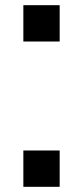

<svg xmlns="http://www.w3.org/2000/svg" viewBox="-20 -720 320 740"><path d="M70 -140V0H210V-140ZM70 -560H210V-700H70Z"/></svg>

Font: Abstante
Style: Regular
Weight: 500
Designer: Valerio Brotto (Silverblur_type)
Version: Version 1.000;Glyphs 3.1.2 (3151)